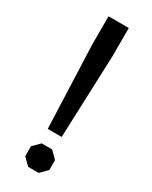

<svg xmlns="http://www.w3.org/2000/svg" viewBox="-185 -744 625 788"><g transform="rotate(30 127.0 -350.0)"><path d="M79 -566V-700H175V-566L160 -175H94ZM70 -32V-79L102 -111H152L184 -79V-32L152 0H102Z"/></g></svg>

Font: Chakra Petch Medium
Style: Regular
Weight: 500
Designer: Katatrad Aksorn Co.,Ltd.
Foundry: Cadson Demak Co.,Ltd.
Version: Version 1.000; ttfautohint (v1.6)